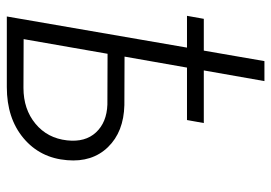

<svg xmlns="http://www.w3.org/2000/svg" viewBox="-136 -659 795 563"><g transform="rotate(90 261.5 -377.5)"><path d="M332 -528.3H178.2L146 -345.2L288.1 -344.7Q366.7 -342.8 411.4 -296.6Q456.1 -250.5 449.7 -176.8Q443.4 -97.7 385 -48.8Q326.7 0 235.4 0H28.3L119.6 -528.3H26.4L35.2 -577.6H128.4L159.2 -755.4H217.8L186.5 -577.6H340.8ZM137.7 -295.4 94.7 -49.3 237.8 -48.8Q300.3 -48.8 342.8 -84Q385.3 -119.1 391.6 -176.8Q397.5 -230 368.2 -261.5Q338.9 -293 286.6 -294.9Z"/></g></svg>

Font: Roboto Light
Style: Italic
Weight: 300
Italic angle: -12°
Designer: Google
Version: Version 2.134; 2016; ttfautohint (v1.6)